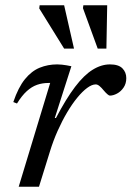

<svg xmlns="http://www.w3.org/2000/svg" viewBox="-20 -709 500 729"><path d="M170.5 -394Q169 -394 167.2 -394Q165.5 -394 164 -394Q141 -394 120.8 -387Q100.5 -380 81.8 -363Q63 -346 44.5 -316L30.5 -321.5Q49.5 -377.5 74.8 -408.5Q100 -439.5 131 -452Q162 -464.5 197 -464.5Q206 -464.5 215 -463.5Q224 -462.5 233 -461Q242 -459.5 251 -457.5L188 -261H192.5Q231 -334.5 265 -379.2Q299 -424 331.8 -444.2Q364.5 -464.5 397.5 -464.5Q430 -464.5 444.8 -449.5Q459.5 -434.5 459.5 -412.5Q459.5 -391.5 449.2 -376.5Q439 -361.5 424.5 -353.8Q410 -346 397 -346Q394 -346 387.8 -351.2Q381.5 -356.5 373.5 -366Q365.5 -376 358 -382.2Q350.5 -388.5 343.5 -388.5Q329 -388.5 311 -375.2Q293 -362 273.5 -338.2Q254 -314.5 235 -282.5Q216 -250.5 199 -212.5Q182 -174.5 169.5 -133.5L128 0H51ZM261 -524.5H223.5L129 -677L130.5 -689H223.5ZM384 -524.5H351L295 -678L296.5 -689H387Z"/></svg>

Font: Newsreader 14pt
Style: Italic
Weight: 400
Italic angle: -17°
Designer: Hugues Gentile
Foundry: Production Type
Version: Version 1.003